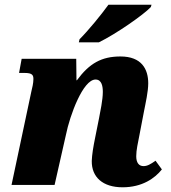

<svg xmlns="http://www.w3.org/2000/svg" viewBox="-20 -786 725 816"><path d="M315 -606H400C474 -642 591 -724 621 -756L624 -766H441C410 -723 355 -656 318 -619ZM501 10C584 10 638 -28 668 -66L641 -103C620 -88 606 -80 590 -80C570 -80 559 -95 559 -122C559 -149 566 -177 573 -214L592 -313C599 -349 610 -397 610 -432C610 -492 582 -546 492 -546C412 -546 360 -517 307 -445H305L304 -536H72L61 -476H85C118 -476 122 -466 122 -450C122 -433 117 -412 113 -396L29 0H212L260 -212C277 -297 333 -448 386 -448C413 -448 417 -418 417 -395C417 -362 406 -310 401 -284L385 -204C376 -160 371 -129 370 -102C369 -33 417 10 501 10Z"/></svg>

Font: Noto Serif SemiCondensed Black
Style: Italic
Weight: 900
Width: 4
Italic angle: -12°
Designer: Monotype Design Team
Foundry: Monotype Imaging Inc.
Version: Version 2.014